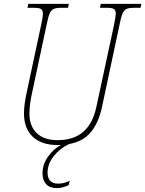

<svg xmlns="http://www.w3.org/2000/svg" viewBox="-20 -734 745 985"><path d="M705 -714 701 -694H668Q642 -694 629 -688Q616 -682 608.5 -664.5Q601 -647 593 -606L503 -184Q486 -105 446.5 -56.5Q407 -8 334 5Q285 29 254.5 68.5Q224 108 224 152Q224 181 238.5 194.5Q253 208 277 208Q293 208 305.5 205Q318 202 338 194L332 216Q300 231 271 231Q235 231 216.5 210.5Q198 190 198 154Q198 111 225 71.5Q252 32 292 10H275Q192 10 147.5 -33Q103 -76 103 -152Q103 -196 117 -260L191 -606Q200 -645 200 -663Q200 -682 190 -688Q180 -694 154 -694H121L125 -714H333L329 -694H294Q268 -694 255 -688Q242 -682 234.5 -664.5Q227 -647 219 -606L145 -260Q131 -198 131 -151Q131 -87 168.5 -51Q206 -15 276 -15Q438 -15 474 -184L565 -606Q574 -653 574 -663Q574 -682 564 -688Q554 -694 528 -694H493L497 -714Z"/></svg>

Font: Noto Serif NarrowThin
Style: Italic
Weight: 250
Width: 4
Italic angle: -12°
Designer: Monotype Design Team
Foundry: Monotype Imaging Inc.
Version: Version 1.001